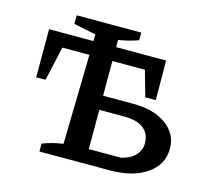

<svg xmlns="http://www.w3.org/2000/svg" viewBox="-87 -673 851 775"><g transform="rotate(15 339.0 -285.0)"><path d="M139 0V-33Q154 -39 175 -45Q196 -51 225 -55L233 -429H120L88 -286H49V-487H234L235 -515L142 -534V-570H412V-538Q389 -530 368.5 -525Q348 -520 329 -517V-487H538L539 -322H495L465 -429H329V-284H455Q541 -284 593 -246.5Q645 -209 645 -147Q645 -80 587 -40Q529 0 434 0ZM329 -61H463Q502 -70 522 -91.5Q542 -113 542 -142Q542 -182 514 -203.5Q486 -225 435 -225H329Z"/></g></svg>

Font: Piazzolla SC Medium
Style: Regular
Weight: 500
Designer: Juan Pablo del Peral
Foundry: Huerta Tipografica
Version: Version 1.330